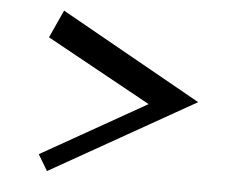

<svg xmlns="http://www.w3.org/2000/svg" viewBox="-43 -645 739 612"><g transform="rotate(5 326.5 -339.0)"><path d="M589.4 -342.3 128.4 -81.5 97.7 -132.8 432.6 -322.3 97.7 -506.8 138.2 -595.7Z"/></g></svg>

Font: Modern Antiqua
Style: Regular
Weight: 500
Version: Version 1.0